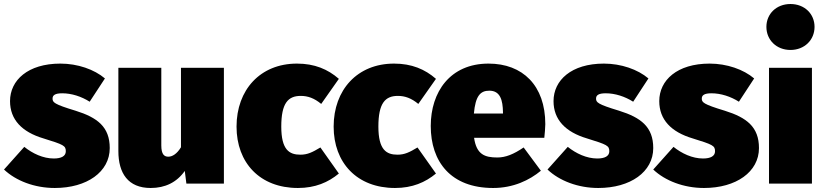

<svg xmlns="http://www.w3.org/2000/svg" viewBox="-25 -915 4113 957"><path d="M276 -598C114 -598 25 -515 25 -411C25 -319 84 -257 192 -225C292 -194 303 -189 303 -161C303 -137 281 -125 243 -125C190 -125 137 -150 96 -183L-5 -70C54 -14 147 22 248 22C408 22 522 -58 522 -177C522 -282 461 -329 352 -363C243 -396 237 -405 237 -424C237 -440 249 -450 285 -450C332 -450 381 -434 422 -408L498 -524C445 -569 362 -598 276 -598Z M1091 -577H877V-181C857 -148 834 -134 814 -134C794 -134 779 -145 779 -190V-577H565V-162C565 -52 613 22 726 22C798 22 856 -6 896 -63L904 0H1091Z M1455 -598C1272 -598 1154 -467 1154 -284C1154 -104 1270 22 1460 22C1546 22 1611 -6 1664 -50L1572 -180C1532 -156 1508 -144 1472 -144C1417 -144 1377 -168 1377 -284C1377 -401 1411 -437 1474 -437C1509 -437 1541 -426 1576 -397L1664 -522C1609 -570 1543 -598 1455 -598Z M1939 -598C1756 -598 1638 -467 1638 -284C1638 -104 1754 22 1944 22C2030 22 2095 -6 2148 -50L2056 -180C2016 -156 1992 -144 1956 -144C1901 -144 1861 -168 1861 -284C1861 -401 1895 -437 1958 -437C1993 -437 2025 -426 2060 -397L2148 -522C2093 -570 2027 -598 1939 -598Z M2693 -296C2693 -489 2580 -598 2410 -598C2218 -598 2122 -456 2122 -287C2122 -109 2222 22 2433 22C2534 22 2614 -17 2671 -64L2585 -180C2535 -146 2495 -130 2454 -130C2391 -130 2350 -145 2338 -228H2688C2690 -248 2693 -278 2693 -296ZM2482 -349H2337C2345 -437 2369 -463 2414 -463C2469 -463 2481 -415 2482 -356Z M2985 -598C2823 -598 2734 -515 2734 -411C2734 -319 2793 -257 2901 -225C3001 -194 3012 -189 3012 -161C3012 -137 2990 -125 2952 -125C2899 -125 2846 -150 2805 -183L2704 -70C2763 -14 2856 22 2957 22C3117 22 3231 -58 3231 -177C3231 -282 3170 -329 3061 -363C2952 -396 2946 -405 2946 -424C2946 -440 2958 -450 2994 -450C3041 -450 3090 -434 3131 -408L3207 -524C3154 -569 3071 -598 2985 -598Z M3512 -598C3350 -598 3261 -515 3261 -411C3261 -319 3320 -257 3428 -225C3528 -194 3539 -189 3539 -161C3539 -137 3517 -125 3479 -125C3426 -125 3373 -150 3332 -183L3231 -70C3290 -14 3383 22 3484 22C3644 22 3758 -58 3758 -177C3758 -282 3697 -329 3588 -363C3479 -396 3473 -405 3473 -424C3473 -440 3485 -450 3521 -450C3568 -450 3617 -434 3658 -408L3734 -524C3681 -569 3598 -598 3512 -598Z M3915 -895C3845 -895 3795 -846 3795 -781C3795 -716 3845 -666 3915 -666C3985 -666 4035 -716 4035 -781C4035 -846 3985 -895 3915 -895ZM4022 -577H3808V0H4022Z"/></svg>

Font: Glow Sans SC Normal Heavy
Style: Regular
Weight: 900
Designer: Ryoko NISHIZUKA (kana, bopomofo & ideographs); Paul D. Hunt (Latin, Greek & Cyrillic); Sandoll Communications, Soo-young
Version: Version 0.93